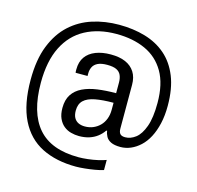

<svg xmlns="http://www.w3.org/2000/svg" viewBox="-119 -823 1130 1102"><g transform="rotate(15 445.5 -272.5)"><path d="M426 153Q308 153 222.5 110Q137 67 91.5 -25Q46 -117 46 -262Q46 -382 79 -465Q112 -548 168.5 -599.5Q225 -651 299 -674.5Q373 -698 456 -698Q541 -698 612 -677Q683 -656 735 -611Q787 -566 816 -494Q845 -422 845 -320Q845 -262 834 -214.5Q823 -167 804 -131Q785 -95 759 -71Q733 -47 703.5 -34.5Q674 -22 643 -22Q607 -22 586.5 -32Q566 -42 557 -58.5Q548 -75 546 -92H541Q526 -70 505 -54Q484 -38 457 -29.5Q430 -21 397 -21Q373 -21 349 -27.5Q325 -34 306 -49.5Q287 -65 275.5 -90.5Q264 -116 264 -153Q264 -201 284.5 -232.5Q305 -264 342.5 -282Q380 -300 430.5 -307Q481 -314 540 -314V-377Q540 -402 532 -420.5Q524 -439 504.5 -448.5Q485 -458 449 -458Q414 -458 393.5 -448Q373 -438 364.5 -420.5Q356 -403 356 -383V-367H285Q284 -372 284 -376.5Q284 -381 284 -387Q284 -432 305 -461.5Q326 -491 364.5 -506Q403 -521 454 -521Q506 -521 541.5 -505.5Q577 -490 596.5 -459.5Q616 -429 616 -384V-125Q616 -103 625 -93Q634 -83 655 -83Q687 -83 716.5 -105.5Q746 -128 765 -180.5Q784 -233 784 -321Q784 -434 742.5 -505Q701 -576 627 -609.5Q553 -643 455 -643Q349 -643 270.5 -601Q192 -559 149.5 -474Q107 -389 107 -261Q107 -83 185 7Q263 97 426 97Q450 97 481 93.5Q512 90 540.5 83.5Q569 77 587 70V130Q566 137 536.5 142Q507 147 477 150Q447 153 426 153ZM415 -83Q442 -83 464.5 -92.5Q487 -102 504 -119Q521 -136 530.5 -160.5Q540 -185 540 -215V-257Q476 -257 431.5 -248.5Q387 -240 364.5 -218.5Q342 -197 342 -158Q342 -132 351 -115.5Q360 -99 376.5 -91Q393 -83 415 -83Z"/></g></svg>

Font: Archivo SemiCondensed
Style: Regular
Weight: 400
Width: 4
Designer: Hector Gatti
Foundry: Omnibus-Type
Version: Version 2.001